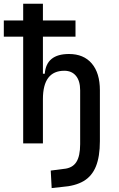

<svg xmlns="http://www.w3.org/2000/svg" viewBox="-20 -752 626 1007"><path d="M400.4 -68.4V-278.3Q400.4 -327.6 378.4 -354.2Q356.4 -380.9 317.4 -380.9Q205.1 -380.9 205.1 -232.4L174.8 -365.2H214.8Q222.7 -468.8 341.8 -468.8Q418.9 -468.8 461.4 -418.9Q503.9 -369.1 503.9 -278.3V-68.4ZM101.6 0V-732.4H205.1V0ZM0 -559.6V-644.5H376V-559.6ZM251 234.4 246.1 142.6 314.5 133.8Q359.4 129.9 379.9 98.6Q400.4 67.4 400.4 3.9V-187.5H503.9V-11.7Q503.9 68.8 483.2 120.4Q462.4 171.9 418.5 197.8Q374.5 223.6 304.7 228.5Z"/></svg>

Font: Cascadia Code
Style: Regular
Weight: 400
Designer: Aaron Bell
Foundry: Saja Typeworks
Version: Version 2404.023